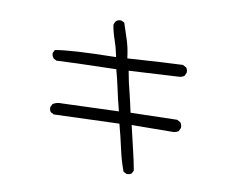

<svg xmlns="http://www.w3.org/2000/svg" viewBox="-81 -840 1162 961"><g transform="rotate(10 500.0 -360.0)"><path d="M622.1 15.6Q635.7 15.6 644.5 8.3L652.3 -7.3Q643.1 -58.1 630.4 -109.6Q617.7 -161.1 602.1 -230L815.9 -231.9Q828.1 -233.4 839.4 -240.7L847.2 -257.3Q847.7 -259.3 847.7 -260.7Q847.7 -274.9 839.8 -285.6L822.3 -295.4L585.9 -289.6Q574.7 -342.8 563.5 -387.7Q551.3 -432.6 540 -495.1L795.9 -509.3Q808.6 -510.7 819.8 -518.1L827.6 -534.7Q828.1 -536.6 828.1 -538.1Q828.1 -551.8 820.8 -561L802.7 -570.8Q737.8 -568.8 522.9 -554.7Q519 -584.5 514.4 -606Q509.8 -627.4 502.9 -648.4Q489.7 -689 476.6 -728.5L461.4 -735.8Q459.5 -736.3 458 -736.3Q443.8 -736.3 434.6 -728.5Q427.2 -719.2 425.3 -707Q431.2 -671.4 443.6 -636.2Q456.1 -601.1 464.4 -561L466.3 -551.3Q231.9 -547.4 158.2 -532.7L150.9 -518.1Q150.4 -516.6 150.4 -515.1Q150.4 -513.7 150.6 -511.2Q150.9 -508.8 151.6 -505.9Q152.3 -502.9 153.3 -500.5Q155.8 -495.1 159.7 -490.2L175.3 -481.9Q234.9 -485.8 478 -491.7Q491.7 -440.4 499 -405.8Q511.2 -348.6 527.3 -286.1L240.2 -275.9Q236.8 -275.9 233.9 -275.9Q211.9 -275.9 193.8 -264.6L186 -248.5Q185.5 -246.6 185.5 -245.1Q185.5 -231.4 192.9 -222.7L209 -214.4L540.5 -226.1Q558.1 -161.1 570.8 -102.1Q583 -44.9 603 7.8L618.7 15.1Q620.6 15.6 622.1 15.6Z"/></g></svg>

Font: NaikaiFont
Style: Light
Weight: 300
Version: Version 1.89